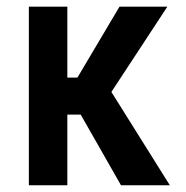

<svg xmlns="http://www.w3.org/2000/svg" viewBox="-20 -548 550 568"><path d="M179.2 -528.3V0H65.4V-528.3ZM475.1 -528.3 265.6 -209H152.8L137.2 -318.4H209L333.5 -528.3ZM337.9 0 207 -229.5 296.4 -296.9 482.4 0Z"/></svg>

Font: Roboto Condensed Medium
Style: Regular
Weight: 500
Designer: Christian Robertson
Foundry: Google
Version: Version 3.0